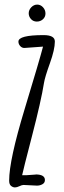

<svg xmlns="http://www.w3.org/2000/svg" viewBox="-20 -817 281 839"><path d="M20 0ZM140.9 -722.7Q125.5 -722.7 115.5 -733.6Q105.5 -744.6 105.5 -759Q105.5 -773.4 116.7 -785.2Q127.9 -796.9 142.6 -796.9Q157.2 -796.9 168 -785.2Q178.7 -773.4 178.7 -758.1Q178.7 -742.7 167.5 -732.7Q156.2 -722.7 140.9 -722.7ZM141.6 -5.9 82.5 -8.8Q76.2 -8.8 64.9 -3.4Q53.7 2 45.2 2Q36.6 2 28.3 -4.6Q20 -11.2 20 -27.8Q20 -117.2 87.4 -339.4Q154.8 -561.5 168 -613.3L86.4 -607.4Q75.7 -607.4 68.1 -616Q60.5 -624.5 60.5 -635.3Q60.5 -663.6 170.4 -663.6Q219.7 -663.6 219.7 -635.7Q219.7 -600.6 198 -540.3Q176.3 -480 172.4 -455.6Q159.7 -376 120.1 -223.6Q80.6 -71.3 76.7 -51.3H93.8L135.7 -54.2V-54.7Q176.3 -54.7 176.3 -30.3Q176.3 -18.1 165.5 -12Q154.8 -5.9 141.6 -5.9Z"/></svg>

Font: Amatic
Style: Bold
Weight: 700
Width: 3
Version: Version 2.000; ttfautohint (v0.92-dirty) -l 8 -r 50 -G 50 -x